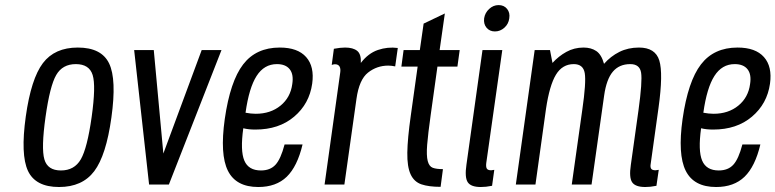

<svg xmlns="http://www.w3.org/2000/svg" viewBox="-20 -740 3110 770"><path d="M83.4 -272.9Q61.9 -119.3 92.2 -54.6Q122.6 10 216.9 10Q310.1 10 357.9 -53.4Q405.7 -116.7 426.7 -268.3Q448.3 -421.9 417.6 -485.6Q387 -549.3 292 -549.3Q199.4 -549.3 152.1 -486.9Q104.7 -424.4 83.4 -272.9ZM162.6 -271Q180.1 -395.4 205.4 -439.1Q230.6 -482.9 284.1 -482.9Q338.1 -482.9 351.6 -439.1Q365.1 -395.4 347.6 -271Q330 -145.9 304.1 -101.1Q278.3 -56.4 224.3 -56.4Q170.7 -56.4 157.9 -101.1Q145 -145.9 162.6 -271Z M577.9 0H657.3L868.3 -539.3H788.9L635.1 -124.3L596.7 -539.3H518Z M881.4 -262.7Q861.4 -120.4 894 -55.2Q926.6 10 1015.9 10Q1087.3 10 1129.9 -31.1Q1172.4 -72.3 1193.4 -160.7H1121.3Q1106 -102.3 1084.9 -79.4Q1063.9 -56.4 1026.4 -56.4Q976.6 -56.4 959.9 -95.9Q943.1 -135.4 955.7 -225.6Q966.6 -222.9 978.8 -221.6Q991 -220.4 1004.1 -220.4Q1098.7 -220.4 1159.6 -272.1Q1220.6 -323.7 1232 -404.4Q1241.6 -473 1207.8 -511.1Q1174 -549.3 1101.9 -549.3Q1007 -549.3 955.1 -481.7Q903.1 -414.1 881.4 -262.7ZM1090.6 -482.9Q1125.6 -482.9 1141.9 -462.2Q1158.3 -441.6 1152.1 -402.7Q1145 -349.1 1105 -316.4Q1065 -283.7 1005.6 -283.7Q995.6 -283.7 985.9 -284.8Q976.1 -285.9 964.7 -287.9Q978.7 -388 1009.1 -435.4Q1039.4 -482.9 1090.6 -482.9Z M1427.1 -487.6Q1429 -522.7 1412.5 -536Q1396 -549.3 1363.7 -549.3Q1353.6 -549.3 1343.4 -548.1Q1333.1 -547 1319 -544.4L1310.4 -479.7Q1319.4 -482.4 1322.6 -482.4Q1336.4 -482.4 1341.6 -473.5Q1346.9 -464.6 1344.3 -448.1L1281.7 0H1361.1L1409.6 -343.6Q1420.4 -421 1456 -448.9Q1491.6 -476.9 1537 -476.9Q1543.4 -476.9 1550.6 -476.1Q1557.7 -475.4 1564.9 -473.7L1575.3 -547.6Q1534.6 -552.9 1495.6 -539.6Q1456.6 -526.3 1427.1 -487.6Z M1598.6 -539.3 1589.7 -472.9H1654.9L1627.6 -277.6Q1614.3 -184.3 1613.5 -127.8Q1612.7 -71.3 1626.7 -41Q1640.7 -10.7 1670.1 -0.7Q1699.6 9.3 1747 9.3L1756.4 -61.7Q1730.4 -61.7 1715.6 -67.1Q1700.9 -72.6 1695.3 -94.4Q1689.7 -116.1 1693.1 -159.6Q1696.6 -203.1 1707.3 -279.3L1734.3 -472.9H1814.4L1823.6 -539.3H1743.1L1764 -686L1678.9 -645.3L1663.7 -539.3Z M1921.6 -666.7Q1918.7 -643.9 1931.2 -628.9Q1943.7 -613.9 1964.9 -613.9Q1986 -613.9 2002.8 -628.9Q2019.6 -643.9 2022.4 -666.7Q2026 -688.9 2013.7 -704.2Q2001.4 -719.6 1979.6 -719.6Q1958.4 -719.6 1941.8 -704.2Q1925.1 -688.9 1921.6 -666.7ZM1915 -539.3 1850.7 -80.1Q1843.1 -28.9 1855.7 -9.4Q1868.3 10 1908 10Q1918.6 10 1929.1 8.9Q1939.6 7.7 1953.4 5.1L1962.3 -58.9Q1951.7 -57.1 1950 -57.1Q1936.1 -57.1 1932.2 -64.1Q1928.3 -71 1930.1 -86.1L1994.4 -539.3Z M2281.1 -482.9Q2319 -482.9 2325.1 -446.6Q2331.3 -410.3 2315.1 -298.6L2273 0H2352.4L2402.9 -357.1Q2412.1 -422.1 2437.7 -452.5Q2463.3 -482.9 2507.6 -482.9Q2545.7 -482.9 2551.1 -448.4Q2556.6 -413.9 2540.7 -298.6L2509.9 -78.7Q2502.3 -28.1 2515.1 -9.1Q2527.9 10 2567.9 10Q2578.4 10 2588.4 8.9Q2598.4 7.7 2612.6 5.1L2621.9 -58.9Q2610.6 -57.1 2608.9 -57.1Q2595.6 -57.1 2591.4 -63.5Q2587.1 -69.9 2589.7 -83.9L2620.9 -307.4Q2640.1 -445.4 2624.1 -497.4Q2608.1 -549.3 2542.6 -549.3Q2498.9 -549.3 2463.9 -531.8Q2428.9 -514.3 2402.4 -484Q2392 -521.6 2371.2 -535.4Q2350.4 -549.3 2320.4 -549.3Q2282.6 -549.3 2251.3 -531.9Q2220 -514.6 2195.7 -487.6L2185.7 -539.3H2124.3L2048.7 0H2127.4L2169.7 -303.4Q2183.7 -397.7 2209.5 -440.3Q2235.3 -482.9 2281.1 -482.9Z M2717.4 -262.7Q2697.4 -120.4 2730 -55.2Q2762.6 10 2851.9 10Q2923.3 10 2965.9 -31.1Q3008.4 -72.3 3029.4 -160.7H2957.3Q2942 -102.3 2920.9 -79.4Q2899.9 -56.4 2862.4 -56.4Q2812.6 -56.4 2795.9 -95.9Q2779.1 -135.4 2791.7 -225.6Q2802.6 -222.9 2814.8 -221.6Q2827 -220.4 2840.1 -220.4Q2934.7 -220.4 2995.6 -272.1Q3056.6 -323.7 3068 -404.4Q3077.6 -473 3043.8 -511.1Q3010 -549.3 2937.9 -549.3Q2843 -549.3 2791.1 -481.7Q2739.1 -414.1 2717.4 -262.7ZM2926.6 -482.9Q2961.6 -482.9 2977.9 -462.2Q2994.3 -441.6 2988.1 -402.7Q2981 -349.1 2941 -316.4Q2901 -283.7 2841.6 -283.7Q2831.6 -283.7 2821.9 -284.8Q2812.1 -285.9 2800.7 -287.9Q2814.7 -388 2845.1 -435.4Q2875.4 -482.9 2926.6 -482.9Z"/></svg>

Font: Secuela ExtLt
Style: Italic
Weight: 200
Italic angle: -8°
Designer: Fernando Haro
Foundry: deFharo
Version: Version 1.704